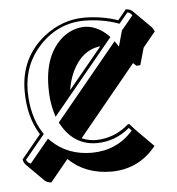

<svg xmlns="http://www.w3.org/2000/svg" viewBox="-44 -496 573 623"><g transform="rotate(-5 242.5 -184.5)"><path d="M388.2 -454.1Q402.3 -453.6 410.6 -445.3L467.3 -388.7Q473.1 -382.3 475.6 -374.5L435.1 -325.2L419.4 -269.5L406.7 -268.6L396.5 -278.3L209 -49.8Q231.4 -40 255.9 -40Q316.4 -41 362.8 -82H367.2L386.2 -61L442.4 -4.4Q385.7 66.4 295.4 66.4Q210.9 65.9 157.2 13.2L98.6 84.5Q85.4 83.5 77.1 76.2L20.5 19.5Q13.7 11.7 12.2 2L75.2 -74.7Q38.1 -133.8 38.1 -217.8Q38.1 -327.1 120.6 -392.6Q179.7 -438.5 251 -439Q310.1 -438.5 360.8 -420.9ZM185.5 -208.5 295.4 -341.8Q234.4 -335 202.6 -267.1Q190.4 -240.2 185.5 -208.5ZM392.6 -443.8 363.8 -409.2 357.4 -411.6Q307.6 -428.7 251 -429.2Q166.5 -429.2 105.5 -365.2Q48.3 -304.2 47.9 -217.8Q48.3 -135.7 84 -80.1L87.9 -74.2L22.9 4.4Q27.8 14.6 37.6 17.6L100.1 -58.1L107.9 -50.3Q159.7 0 238.8 0Q321.3 -1 373 -60.5L364.3 -69.8Q316.9 -29.8 255.9 -29.8Q182.1 -30.8 143.1 -101.1L139.6 -106.9L342.8 -354L350.6 -343.3Q353.5 -338.9 355.5 -335.4L369.6 -386.7L407.7 -432.6Q401.9 -441.9 392.6 -443.8ZM250 -409.2Q289.6 -408.2 324.2 -375.5L330.6 -368.7L130.9 -126.5L125.5 -145Q115.7 -181.2 116.2 -223.1Q116.2 -330.6 177.7 -382.3Q210.4 -408.7 250 -409.2Z"/></g></svg>

Font: Linux Biolinum Shadow O
Style: Regular
Weight: 400
Designer: Philipp H. Poll
Foundry: Philipp H. Poll
Version: Version 1.0.4